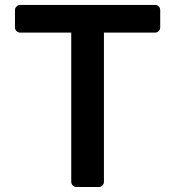

<svg xmlns="http://www.w3.org/2000/svg" viewBox="-20 -747 700 767"><path d="M264.6 -20.6V-616.8H60.7Q52.2 -616.8 46 -622.9Q39.8 -628.9 39.8 -637.4V-706.7Q39.8 -715.2 46 -721.2Q52.2 -727.3 60.7 -727.3H599.4Q608 -727.3 614 -721.2Q620 -715.2 620 -706.7V-637.4Q620 -628.9 614 -622.9Q608 -616.8 599.4 -616.8H395.2V-20.6Q395.2 -12.1 389.2 -6Q383.2 0 374.6 0H285.5Q277 0 270.8 -6Q264.6 -12.1 264.6 -20.6Z"/></svg>

Font: DeltaSans SemiBold
Style: Regular
Weight: 600
Designer: Rasmus Andersson
Foundry: rsms
Version: Version 3.012